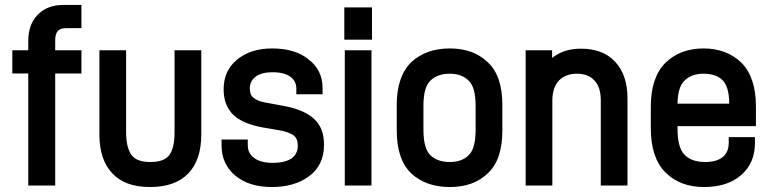

<svg xmlns="http://www.w3.org/2000/svg" viewBox="-20 -730 3114 776"><path d="M203.1 -526.9H309.1V-433.1H203.1V20H94.2V-433.1H29.8V-526.9H94.2V-564Q94.2 -630.9 131.8 -669.9Q170.4 -710 235.8 -710H309.1V-616.2H247.1Q224.1 -616.2 213.6 -604.7Q203.1 -593.3 203.1 -566.9Z M433.6 -29.8Q381.8 -84.5 381.8 -186V-526.9H489.7V-194.8Q489.7 -132.3 512.7 -102.1Q533.7 -75.2 587.9 -75.2Q641.1 -75.2 662.6 -101.1Q685.5 -129.4 685.5 -194.8V-526.9H793.5V-186Q793.5 -84.5 741.7 -29.8Q689 25.9 586.4 25.9Q484.9 25.9 433.6 -29.8Z M933.6 -18.1Q875.5 -64.9 875.5 -142.1V-166H981.4V-143.1Q981.4 -110.4 1006.8 -91.8Q1034.2 -71.8 1081.5 -71.8Q1133.8 -71.8 1159.7 -90.8Q1183.6 -108.9 1183.6 -141.1Q1183.6 -168.9 1168.5 -181.2Q1148.4 -197.3 1105.5 -204.1L1042.5 -214.8Q962.4 -229.5 924.8 -264.2Q883.8 -302.2 883.8 -369.1Q883.8 -445.3 939.5 -490.2Q994.6 -534.2 1079.6 -534.2Q1171.9 -534.2 1225.6 -491.2Q1283.7 -447.3 1283.7 -375V-349.1H1177.7V-372.1Q1177.7 -401.4 1154.8 -418.9Q1129.9 -438 1081.5 -438Q1035.2 -438 1011.7 -418.9Q989.7 -401.4 989.7 -372.1Q989.7 -346.7 1003.4 -335.9Q1022.5 -319.3 1061.5 -314L1127.4 -301.8Q1207 -287.1 1247.6 -251Q1289.6 -214.8 1289.6 -145Q1289.6 -62.5 1229.5 -18.1Q1171.4 25.9 1078.6 25.9Q988.8 25.9 933.6 -18.1Z M1483.4 -700.2V-569.8H1371.6V-700.2ZM1481.4 -526.9V20H1373.5V-526.9Z M1642.6 -28.8Q1583.5 -85 1583.5 -202.1V-306.2Q1583.5 -421.4 1642.6 -479Q1702.1 -534.2 1798.3 -534.2Q1894 -534.2 1951.7 -478Q2010.3 -423.8 2010.3 -306.2V-202.1Q2010.3 -84 1951.7 -29.8Q1894.5 25.9 1798.3 25.9Q1701.7 25.9 1642.6 -28.8ZM1874.5 -103Q1902.3 -129.4 1902.3 -206.1V-301.8Q1902.3 -377.4 1874.5 -403.8Q1846.2 -432.1 1798.3 -432.1Q1747.6 -432.1 1719.2 -403.8Q1691.4 -377.4 1691.4 -301.8V-206.1Q1691.4 -129.4 1719.2 -103Q1747.1 -75.2 1798.3 -75.2Q1846.7 -75.2 1874.5 -103Z M2211.4 -526.9V-496.1Q2224.6 -506.3 2240.2 -514.2Q2277.8 -533.2 2328.1 -533.2Q2418.9 -533.2 2467.3 -479Q2516.1 -425.8 2516.1 -333V20H2408.2V-323.2Q2408.2 -378.9 2382.3 -404.8Q2357.9 -432.1 2311.5 -432.1Q2266.6 -432.1 2239.3 -404.8Q2212.4 -376.5 2212.4 -323.2V20H2104.5V-526.9Z M3035.2 -220.2H2718.3V-210Q2718.3 -132.8 2747.1 -104Q2775.9 -75.2 2830.1 -75.2Q2877 -75.2 2902.3 -96.2Q2925.3 -116.2 2925.3 -152.8V-175.8H3031.2V-150.9Q3031.2 -70.8 2975.1 -22Q2919.9 25.9 2825.2 25.9Q2728.5 25.9 2669.4 -33.2Q2610.4 -92.3 2610.4 -211.9V-299.8Q2610.4 -417 2669.4 -476.1Q2729 -534.2 2823.2 -534.2Q2917.5 -534.2 2977.1 -476.1Q3035.2 -416.5 3035.2 -299.8ZM2746.1 -403.8Q2719.7 -378.9 2718.3 -311H2927.2Q2927.2 -378.9 2900.4 -405.8Q2874 -432.1 2823.2 -432.1Q2774.4 -432.1 2746.1 -403.8Z"/></svg>

Font: D-DIN-PRO SemiBold
Style: Bold
Weight: 600
Designer: datto
Foundry: CyberFei
Version: Version 1.000;hotconv 1.0.109;makeotfexe 2.5.65596